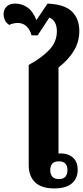

<svg xmlns="http://www.w3.org/2000/svg" viewBox="-52 -1039 463 1070"><path d="M250 11Q178 11 143 -23.5Q108 -58 108 -119V-677Q181 -717 223 -761.5Q265 -806 265 -865Q265 -892 255 -912Q245 -932 223 -941L158 -842H124Q117 -870 97.5 -890.5Q78 -911 47 -911Q35 -911 21.5 -908Q8 -905 0 -900Q-18 -911 -25 -927.5Q-32 -944 -32 -960Q-32 -986 -15 -1002.5Q2 -1019 33 -1019Q70 -1019 101 -997.5Q132 -976 151 -927L213 -1019Q308 -1015 349 -974.5Q390 -934 390 -866Q390 -807 360 -756.5Q330 -706 274 -663V-183Q277 -184 285.5 -184Q294 -184 303 -183Q339 -178 360 -155.5Q381 -133 381 -93Q381 -45 348.5 -17Q316 11 250 11ZM276 -41Q301 -41 312.5 -54.5Q324 -68 324 -91Q324 -114 312.5 -127Q301 -140 276 -140Q251 -140 239.5 -127Q228 -114 228 -91Q228 -68 239.5 -54.5Q251 -41 276 -41Z"/></svg>

Font: Noto Serif Thai ExtraBold
Style: Regular
Weight: 800
Version: Version 2.001